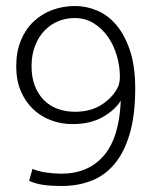

<svg xmlns="http://www.w3.org/2000/svg" viewBox="-20 -612 512 639"><path d="M186 7Q150 7 125 3.5Q100 0 77 -10L88 -50Q106 -42 132.5 -38Q159 -34 184 -34Q274 -34 325.5 -94Q377 -154 382 -277Q362 -245 321 -222Q280 -199 221 -199Q183 -199 149 -212Q115 -225 89.5 -249.5Q64 -274 49 -309.5Q34 -345 34 -391Q34 -440 49.5 -477.5Q65 -515 92 -540.5Q119 -566 154.5 -579Q190 -592 230 -592Q267 -592 303 -577Q339 -562 367 -529Q395 -496 412.5 -444Q430 -392 430 -317Q430 -228 411.5 -166Q393 -104 360.5 -65.5Q328 -27 283 -10Q238 7 186 7ZM379 -357Q379 -391 369 -426Q359 -461 339.5 -489Q320 -517 292 -534.5Q264 -552 228 -552Q199 -552 173 -541Q147 -530 127.5 -509.5Q108 -489 96.5 -459Q85 -429 85 -392Q85 -354 96 -326Q107 -298 126.5 -278.5Q146 -259 172.5 -249.5Q199 -240 230 -240Q284 -240 322 -266Q360 -292 375 -328Q379 -343 379 -353Z"/></svg>

Font: Mukta Mahee ExtraLight
Style: Regular
Weight: 275
Designer: Shuchita Grover, Noopur Datye, Girish Dalvi, Yashodeep Gholap
Foundry: Ek Type
Version: Version 2.538;PS 1.000;hotconv 16.6.51;makeotf.lib2.5.65220;